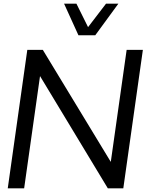

<svg xmlns="http://www.w3.org/2000/svg" viewBox="-20 -1020 816 1040"><path d="M404.8 -829.1 327.1 -1000H394L457 -873L554.2 -1000H621.1L496.1 -829.1ZM753.9 -750 647.9 0H564L196.8 -607.9L110.8 0H22L127.9 -750H211.9L580.1 -143.1L666 -750Z"/></svg>

Font: Oakes Grotesk
Style: Italic
Weight: 400
Designer: Samuel Oakes
Foundry: Samuel Oakes
Version: Version 1.0 | wf-rip DC20170320